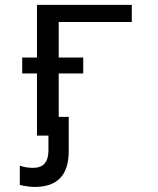

<svg xmlns="http://www.w3.org/2000/svg" viewBox="-20 -548 640 776"><path d="M512.7 -528.3V-459H217.3V-315.4H316.4V-251H217.3V-75.7H257.8V63Q257.8 207.5 120.6 207.5Q95.7 207.5 60.1 199.7V121.6Q84 130.4 114.3 130.4Q175.8 130.4 175.8 59.6V0H129.4V-251H69.8V-315.4H129.4V-528.3Z"/></svg>

Font: Liberation Mono
Style: Regular
Weight: 400
Monospace: yes
Designer: Steve Matteson
Foundry: Ascender Corporation
Version: Version 2.1.5